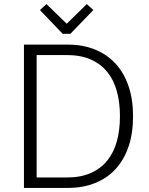

<svg xmlns="http://www.w3.org/2000/svg" viewBox="-20 -918 727 938"><path d="M324 -753H286L175 -869L207 -898L306 -802L404 -898L436 -869ZM97 -700H312Q385 -700 444 -676Q503 -652 544.5 -607Q586 -562 608 -497Q630 -432 630 -350Q630 -267 608 -202Q586 -137 544.5 -92Q503 -47 444 -23.5Q385 0 312 0H97ZM307 -649H159V-51H307Q374 -51 423 -72.5Q472 -94 504 -133.5Q536 -173 551 -228Q566 -283 566 -350Q566 -417 551 -472Q536 -527 504 -566.5Q472 -606 423 -627.5Q374 -649 307 -649Z"/></svg>

Font: Post Grotesk Light
Style: Light
Weight: 300
Version: Version 1.0